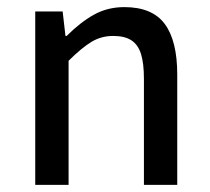

<svg xmlns="http://www.w3.org/2000/svg" viewBox="-20 -520 591 540"><path d="M156.2 -487.8 164.1 -418.9H167.5Q206.1 -457.5 244.4 -478.8Q282.7 -500 329.6 -500Q408.2 -500 443.4 -452.6Q478.5 -405.3 478.5 -310.1V0H384.8V-297.4Q384.8 -342.3 376.5 -368.4Q368.2 -394.5 349.4 -406.7Q330.6 -418.9 298.3 -418.9Q265.1 -418.9 237.8 -402.6Q210.4 -386.2 172.9 -349.1V0H79.1V-487.8Z"/></svg>

Font: Varta SemiBold
Style: Regular
Weight: 600
Designer: Joana Correia, Viktoriya Grabowska, Eben Sorkin
Foundry: Sorkin Type
Version: Version 1.003; ttfautohint (v1.3) -l 8 -r 24 -G 200 -x 12 -H